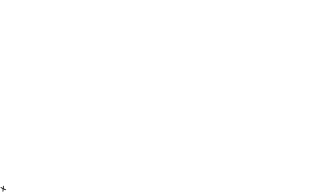

<svg xmlns="http://www.w3.org/2000/svg" viewBox="3488 -14459 48112 28204"><g transform="rotate(-30 27544.5 -357.0)"><path d="M393 -360 608 -706H464L315 -442L162 -706H15L228 -368L0 -8H143L307 -284L471 -8H624Z"/></g></svg>

Font: Passageway
Style: Light
Weight: 700
Foundry: Ascender Corporation
Version: Version 1.11